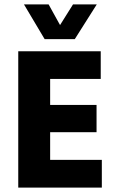

<svg xmlns="http://www.w3.org/2000/svg" viewBox="-20 -853 512 873"><path d="M443 0V-126H208V-252H419V-376H208V-494H438V-620H63V0ZM183 -675H320L420 -833H312L253 -739L201 -833H89Z"/></svg>

Font: Gemini
Style: Regular
Weight: 700
Designer: Pushpananda Ekanayake, Sol Matas, Kosala Senevirathne
Foundry: Mooniak
Version: Version 1.000;PS 1.0;hotconv 1.0.86;makeotf.lib2.5.63406